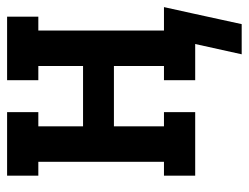

<svg xmlns="http://www.w3.org/2000/svg" viewBox="-100 -470 701 541"><g transform="rotate(-90 250.5 -199.5)"><path d="M453 131H368L397 0H295V-88H335V-229H165V-88H205V0H26V-88H65V-442H26V-530H205V-442H165V-316H335V-442H295V-530H474V-442H435V-88H501L484 -11L465 76Z"/></g></svg>

Font: Iosevka Slab Semibold
Style: Regular
Weight: 600
Monospace: yes
Designer: Belleve Invis
Foundry: Belleve Invis
Version: Version 11.1.1; ttfautohint (v1.8.3)